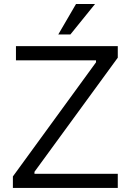

<svg xmlns="http://www.w3.org/2000/svg" viewBox="-20 -932 648 952"><path d="M564 -646V-703.1H59.1V-632.8H456.1V-623L43.9 -57.1V0H564V-70.3H150.9V-80.1ZM269 -761.2H329.1L451.2 -912.1H356.9Z"/></svg>

Font: Faust Sans
Style: Regular
Weight: 400
Designer: Andreas Faust
Version: Version 1.003;Glyphs 3.1.2 (3151)